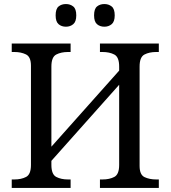

<svg xmlns="http://www.w3.org/2000/svg" viewBox="-20 -929 843 949"><path d="M496 -797Q474 -797 459.5 -809.5Q445 -822 445 -853Q445 -885 459.5 -897Q474 -909 496 -909Q517 -909 532 -897Q547 -885 547 -853Q547 -822 532 -809.5Q517 -797 496 -797ZM306 -797Q284 -797 269.5 -809.5Q255 -822 255 -853Q255 -885 269.5 -897Q284 -909 306 -909Q327 -909 342 -897Q357 -885 357 -853Q357 -822 342 -809.5Q327 -797 306 -797ZM38 0V-42H51Q85 -42 109 -54.5Q133 -67 133 -114V-604Q133 -648 108.5 -660Q84 -672 51 -672H38V-714H329V-672H316Q282 -672 258 -659.5Q234 -647 234 -600V-204L569 -580V-600Q569 -647 545 -659.5Q521 -672 487 -672H474V-714H765V-672H752Q718 -672 694 -659.5Q670 -647 670 -600V-109Q670 -65 694.5 -53.5Q719 -42 752 -42H765V0H474V-42H487Q521 -42 545 -54.5Q569 -67 569 -114V-510L234 -134V-114Q234 -67 258 -54.5Q282 -42 316 -42H329V0Z"/></svg>

Font: NotoSerif-Regular
Style: Regular
Weight: 400
Designer: Monotype Design Team
Foundry: Monotype Imaging Inc.
Version: Version 2.007; ttfautohint (v1.8) -l 8 -r 50 -G 200 -x 14 -D